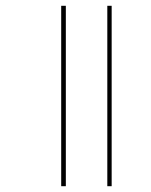

<svg xmlns="http://www.w3.org/2000/svg" viewBox="-20 -642 520 662"><path d="M350 0H365V-622H350ZM191 0H207V-622H191Z"/></svg>

Font: Noto Sans Bengali ExtraCondensed Thin
Style: Regular
Weight: 100
Width: 2
Designer: Joana Ranito - Universal Thirst; Jelle Bosma - Monotype Design Team
Foundry: Universal Thirst ehf.
Version: Version 3.000